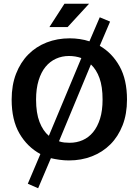

<svg xmlns="http://www.w3.org/2000/svg" viewBox="-20 -844 738 1022"><path d="M340 -700H243L323 -824H454ZM511 -752 566 -729 511 -600Q577 -562 616.5 -491Q656 -420 656 -314Q656 -237 632.5 -177Q609 -117 567.5 -75.5Q526 -34 469.5 -12Q413 10 347 10Q322 10 297 6.5Q272 3 251 -2L183 158L128 134L195 -24Q125 -62 83.5 -133.5Q42 -205 42 -314Q42 -391 65.5 -451.5Q89 -512 130.5 -554Q172 -596 228.5 -618Q285 -640 351 -640Q378 -640 405 -636Q432 -632 456 -624ZM172 -314Q172 -242 190.5 -194.5Q209 -147 240 -121L413 -535Q382 -546 347 -546Q310 -546 278 -531.5Q246 -517 222.5 -488.5Q199 -460 185.5 -416Q172 -372 172 -314ZM351 -84Q388 -84 420 -98Q452 -112 475.5 -140.5Q499 -169 512.5 -212Q526 -255 526 -314Q526 -383 509.5 -428.5Q493 -474 464 -501L294 -92Q308 -87 322 -85.5Q336 -84 351 -84Z"/></svg>

Font: Mukta SemiBold
Style: Regular
Weight: 600
Designer: Girish Dalvi and Yashodeep Gholap
Foundry: Ek Type
Version: Version 2.538;PS 1.002;hotconv 16.6.51;makeotf.lib2.5.65220;